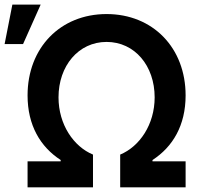

<svg xmlns="http://www.w3.org/2000/svg" viewBox="-37 -797 859 817"><path d="M80.3 0H358.7V-139.2C276.3 -173.3 212 -267 212 -382.8C212 -516.7 296.9 -618.6 416.5 -618.6C536.6 -618.6 621.1 -516.7 621.1 -382.8C621.1 -267 556.8 -173.3 474.4 -139.2V0H752.8V-110.4H611.9V-116.1C698.5 -172.2 752.8 -263.8 752.8 -391C752.8 -593.8 613.3 -737.2 416.5 -737.2C219.8 -737.2 80.3 -593.8 80.3 -391C80.3 -263.8 134.6 -172.2 221.2 -116.1V-110.4H80.3ZM-17.4 -609.4H61.1L136 -777.3H15.6Z"/></svg>

Font: Margiela Sans Semi Bold
Style: Regular
Weight: 600
Designer: Stefan Endress, Andreas Faust
Version: Version 1.100;FEAKit 1.0